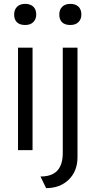

<svg xmlns="http://www.w3.org/2000/svg" viewBox="-20 -775 493 991"><path d="M73 -529H148V0H73ZM53 -700Q53 -725 68 -740Q83 -755 110 -755Q137 -755 152 -740.5Q167 -726 167 -700Q167 -676 152 -661Q137 -646 110 -646Q82 -646 67.5 -660Q53 -674 53 -700ZM304 14V-529H380V36Q380 108 335 152Q290 196 218 196L189 136Q248 136 276 105.5Q304 75 304 14ZM286 -700Q286 -725 301 -740Q316 -755 343 -755Q370 -755 385 -740.5Q400 -726 400 -700Q400 -676 385 -661Q370 -646 343 -646Q315 -646 300.5 -660Q286 -674 286 -700Z"/></svg>

Font: Lexend HM
Style: Regular
Weight: 400
Designer: Bonnie Shaver-Troup, Thomas Jockin, Octavio Pardo
Foundry: Lexend
Version: Version 1.091